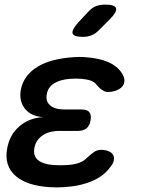

<svg xmlns="http://www.w3.org/2000/svg" viewBox="-20 -805 640 833"><path d="M514 -478Q521 -464 519.5 -450.5Q518 -437 508.5 -427.5Q499 -418 483.5 -412Q468 -406 447 -406Q439 -406 433 -409Q427 -412 421 -416Q415 -420 409.5 -426Q404 -432 397 -439Q389 -450 373 -455.5Q357 -461 333 -463Q320 -464 308 -464Q296 -464 284 -463Q242 -460 215 -443.5Q188 -427 183 -396Q177 -366 197.5 -348Q218 -330 259 -330H334Q358 -330 367.5 -318.5Q377 -307 373 -283Q369 -259 355 -248Q341 -237 317 -237H238Q193 -237 164 -217Q135 -197 129 -162Q123 -128 145.5 -110Q168 -92 212 -89Q227 -88 242.5 -88Q258 -88 273 -89Q302 -91 323 -98.5Q344 -106 358 -121Q366 -128 373 -134Q380 -140 386.5 -144.5Q393 -149 400.5 -152Q408 -155 417 -155Q437 -155 451 -149Q465 -143 470.5 -133.5Q476 -124 474 -110.5Q472 -97 460 -82Q431 -41 378.5 -19Q326 3 257 7Q242 8 226.5 8Q211 8 196 7Q147 4 110 -8Q73 -20 48 -41.5Q23 -63 13.5 -93Q4 -123 11 -160Q21 -219 63 -256Q105 -293 167 -297Q115 -300 88.5 -333Q62 -366 70 -414Q76 -447 95 -472.5Q114 -498 144 -516Q174 -534 213.5 -544Q253 -554 300 -557Q313 -558 325 -558Q337 -558 349 -557Q412 -553 454 -533.5Q496 -514 514 -478ZM411 -676Q395 -659 377.5 -652Q360 -645 340 -645Q300 -645 295 -660Q290 -675 320 -708L361 -752Q379 -772 396.5 -778.5Q414 -785 437 -785Q479 -785 483.5 -769Q488 -753 457 -722Z"/></svg>

Font: Maple Mono NL SemiBold
Style: Italic
Weight: 600
Italic angle: -10°
Monospace: yes
Designer: subframe7536
Version: Version 7.000